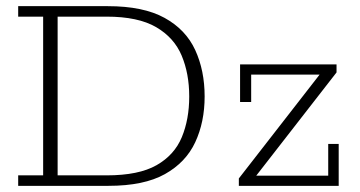

<svg xmlns="http://www.w3.org/2000/svg" viewBox="-20 -603 1167 623"><path d="M39 0V-34H120V-549H39V-583H330Q445 -583 514 -545Q583 -507 613.5 -440.5Q644 -374 644 -290Q644 -207 613.5 -141.5Q583 -76 515 -38Q447 0 332 0ZM167 -34H326Q430 -34 488 -67Q546 -100 570 -158Q594 -216 594 -290Q594 -364 569.5 -422.5Q545 -481 486.5 -515Q428 -549 326 -549H167ZM755 0V-24L1028 -375L1037 -361H795V-272H759V-394H1072V-368L799 -17L796 -33H1045V-136H1079V0Z"/></svg>

Font: Rokkitt SemiBold ExtraLight
Style: Regular
Weight: 250
Version: Version 3.103